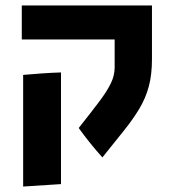

<svg xmlns="http://www.w3.org/2000/svg" viewBox="-20 -556 630 705"><path d="M356 22Q310 -29 269 -86Q315 -144 344 -182.5Q373 -221 387 -250Q401 -279 401 -308V-411H60V-536H538V-339Q538 -282 526.5 -239Q515 -196 492 -157.5Q469 -119 435 -76.5Q401 -34 356 22ZM65 129V-281Q100 -284 135 -286.5Q170 -289 204 -290V120Z"/></svg>

Font: Secular One
Style: Regular
Weight: 400
Designer: Michal Sahar
Foundry: Hagilda
Version: Version 1.002; ttfautohint (v1.8.4.7-5d5b);gftools[0.9.29]